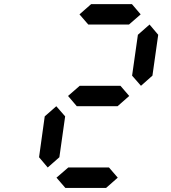

<svg xmlns="http://www.w3.org/2000/svg" viewBox="-20 -921 840 941"><path d="M612.3 -800.8H412.6L369.6 -850.6L426.8 -900.9H626.5L669.4 -850.6ZM213.9 -100.1 171.4 -150.4 199.2 -350.6 255.9 -400.4 299.3 -350.6 271 -150.4ZM670.9 -500.5 627.4 -550.3 655.8 -750.5 712.9 -800.8 755.4 -750.5 727.1 -550.3ZM556.2 -400.4H356.4L313.5 -450.7L370.6 -500.5H570.3L613.3 -450.7ZM500 0H300.3L256.8 -50.3L314.5 -100.1H514.2L557.1 -50.3Z"/></svg>

Font: E1234
Style: Italic
Weight: 400
Italic angle: -8°
Designer: GGBotNet
Foundry: GGBotNet
Version: 1.04